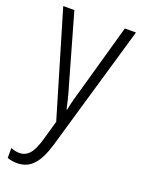

<svg xmlns="http://www.w3.org/2000/svg" viewBox="-146 -599 674 908"><g transform="rotate(20 190.5 -145.5)"><path d="M10 -532H66L163 -191Q175 -151 181 -126Q187 -101 192 -78H195Q200 -105 207.5 -133Q215 -161 224 -191L320 -532H376L192 100Q170 174 138.5 207.5Q107 241 58 241Q45 241 33 239Q21 237 9 233V183Q19 187 30 189.5Q41 192 52 192Q81 192 101.5 170Q122 148 138 92L166 -6Z"/></g></svg>

Font: Noto Sans Sinhala Condensed Light
Style: Regular
Weight: 300
Width: 3
Designer: Jelle Bosma - Monotype Design Team
Foundry: Monotype Imaging Inc.
Version: Version 2.006; ttfautohint (v1.8.4.7-5d5b)